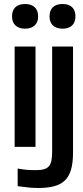

<svg xmlns="http://www.w3.org/2000/svg" viewBox="-20 -732 412 957"><path d="M53 -500V0H157V-500ZM40 -649C40 -613 63 -589 105 -589C147 -589 170 -613 170 -649V-651C170 -689 147 -712 105 -712C62 -712 40 -689 40 -651ZM68 196C115 202 139 205 169 205C294 205 344 164 344 28V-500H240V23C240 98 222 116 157 116C130 116 105 115 68 108ZM227 -649C227 -613 249 -589 292 -589C334 -589 356 -613 356 -649V-651C356 -689 334 -712 292 -712C249 -712 227 -689 227 -651Z"/></svg>

Font: LT Wave Text Medium
Style: Regular
Weight: 500
Designer: Daniel Lyons
Version: Version 2.5 (Glyphs App)